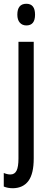

<svg xmlns="http://www.w3.org/2000/svg" viewBox="-33 -759 264 1019"><path d="M59 -681Q59 -739 107 -739Q153 -739 153 -681Q153 -624 107 -624Q85 -624 72 -639Q59 -654 59 -681ZM36 240Q8 240 -13 231V159Q6 167 22 167Q45 167 55 146.5Q65 126 65 83V-537H146V82Q146 163 118 201Q90 239 36 240Z"/></svg>

Font: Noto Sans Thai ExtCond
Style: Regular
Weight: 400
Width: 2
Designer: Monotype Design Team
Foundry: Monotype Imaging Inc.
Version: Version 2.002; ttfautohint (v1.8.4.7-5d5b)